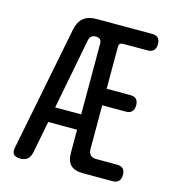

<svg xmlns="http://www.w3.org/2000/svg" viewBox="-110 -820 820 919"><g transform="rotate(15 300.0 -360.0)"><path d="M302 -80V-194H159L128 -35Q123 -12 110 -1Q97 10 74 10Q51 10 41.5 -1Q32 -12 37 -35L159 -652Q167 -692 190.5 -711Q214 -730 255 -730H530Q550 -730 560 -720Q570 -710 570 -690Q570 -670 560 -659Q550 -648 530 -648H408Q398 -648 393 -643Q388 -638 388 -628V-420H505Q525 -420 535 -410Q545 -400 545 -380Q545 -360 535 -349Q525 -338 505 -338H388V-122Q388 -102 398 -92Q408 -82 428 -82H530Q550 -82 560 -72Q570 -62 570 -42Q570 -22 560 -11Q550 0 530 0H382Q341 0 321.5 -19.5Q302 -39 302 -80ZM302 -270V-620Q302 -634 295 -641Q288 -648 274 -648Q260 -648 252 -641.5Q244 -635 241 -621L173 -270Z"/></g></svg>

Font: Maple Mono NL
Style: Regular
Weight: 400
Monospace: yes
Designer: subframe7536
Version: Version 7.000